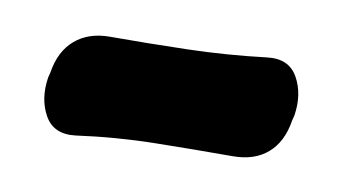

<svg xmlns="http://www.w3.org/2000/svg" viewBox="-34 -395 496 279"><g transform="rotate(10 214.0 -255.5)"><path d="M394 -251Q389 -219 369.5 -202Q350 -185 318 -185Q261 -185 203.5 -184Q146 -183 88 -175Q56 -171 42.5 -195Q29 -219 34 -251L36 -259Q41 -291 61 -308Q81 -325 112 -325Q169 -325 226.5 -326.5Q284 -328 342 -335Q374 -339 387.5 -315Q401 -291 396 -259Z"/></g></svg>

Font: Winky Sans
Style: Bold Italic
Weight: 700
Italic angle: -8.97852°
Designer: Simon Atzbach
Foundry: typofactur
Version: Version 1.205